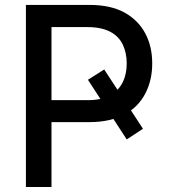

<svg xmlns="http://www.w3.org/2000/svg" viewBox="-20 -747 681 767"><path d="M331.3 -428.3 486.2 -190 551.1 -232.6 396.3 -469.5ZM185.7 0V-638.8H329.5C404.5 -638.8 449.2 -612.6 470.5 -568.9C480.8 -546.9 486.2 -521.7 486.2 -493.6C486.2 -437.9 465.9 -392 420.5 -366.5C397.7 -353.3 367.9 -346.9 330.6 -346.9H160.9V-259.2H338.4C451 -259.2 524.9 -303.6 561.1 -374.6C579.2 -409.8 588.1 -449.6 588.1 -493.6C588.1 -581.7 552.2 -655.2 478.3 -696.4C441.4 -717 394.5 -727.3 338.1 -727.3H83.5V0Z"/></svg>

Font: Inter 465
Style: Regular
Weight: 400
Designer: Rasmus Andersson
Foundry: rsms
Version: Version 3.019;Glyphs 3.1.2 (3151)